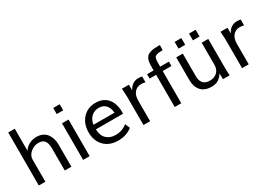

<svg xmlns="http://www.w3.org/2000/svg" viewBox="1 -1496 3168 2277"><g transform="rotate(-30 1584.5 -357.5)"><path d="M81.1 0V-725.6H170.9V-422.4Q193.4 -463.4 240.7 -488.5Q288.1 -513.7 341.3 -513.7Q388.2 -513.7 424.3 -497.1Q460.4 -480.5 482.4 -451.4Q504.4 -422.4 515.6 -384.5Q526.9 -346.7 526.9 -302.2V0H436.5V-299.8Q436.5 -373.5 411.1 -407Q385.7 -440.4 329.1 -440.4Q267.6 -440.4 219.2 -398.9Q170.9 -357.4 170.9 -303.7V0Z M688.5 -627.4V-710.9H777.3V-627.4ZM688 0V-501H777.3V0Z M1002.4 -299.3H1290Q1285.2 -368.2 1250 -405.3Q1214.8 -442.4 1156.2 -442.4Q1094.7 -442.4 1053.5 -404.3Q1012.2 -366.2 1002.4 -299.3ZM1167.5 10.7Q1047.9 10.7 977.5 -60.3Q907.2 -131.3 907.2 -249Q907.2 -364.7 974.9 -439.2Q1042.5 -513.7 1153.8 -513.7Q1224.1 -513.7 1274.2 -481Q1324.2 -448.2 1348.4 -392.1Q1372.6 -335.9 1372.6 -261.7Q1372.6 -252.4 1371.1 -237.8H1000Q1001.5 -153.8 1048.3 -108.2Q1095.2 -62.5 1172.4 -62.5Q1262.2 -62.5 1331.5 -118.2L1358.4 -51.8Q1277.8 10.7 1167.5 10.7Z M1514.6 0V-377.9Q1514.6 -394.5 1512.9 -425.3Q1511.2 -456.1 1509.8 -478.5L1508.3 -501H1603.5L1604.5 -422.9Q1649.9 -512.7 1738.3 -512.7Q1766.1 -512.7 1789.1 -506.8L1788.6 -427.2Q1759.8 -435.1 1733.4 -435.1Q1675.8 -435.1 1640.6 -394.8Q1605.5 -354.5 1605.5 -278.8V0Z M1942.4 0V-440.9H1853V-501H1942.4V-542Q1942.4 -567.9 1943.6 -586.7Q1944.8 -605.5 1948.2 -624.3Q1951.7 -643.1 1958 -656Q1964.4 -668.9 1974.4 -681.2Q1984.4 -693.4 1998.5 -700.9Q2012.7 -708.5 2032.2 -714.4Q2051.8 -720.2 2076.9 -722.7Q2102.1 -725.1 2134.3 -725.1H2157.2L2155.3 -655.3Q2125.5 -655.3 2106 -653.6Q2086.4 -651.9 2072.3 -646.5Q2058.1 -641.1 2050.5 -634.5Q2043 -627.9 2038.6 -614.5Q2034.2 -601.1 2033.2 -587.2Q2032.2 -573.2 2032.2 -549.3V-501H2151.9V-440.9H2032.2V0Z M2445.3 11.2Q2349.1 11.2 2300.8 -43.7Q2252.4 -98.6 2252.4 -191.4V-501H2341.8V-191.4Q2341.8 -127 2372.3 -94.5Q2402.8 -62 2460.4 -62Q2526.4 -62 2563.5 -99.6Q2600.6 -137.2 2600.6 -196.8V-501H2690.4V-124Q2690.4 -57.1 2694.8 0H2603.5L2601.1 -80.6Q2580.1 -42 2541.5 -15.4Q2502.9 11.2 2445.3 11.2ZM2524.4 -577.1V-669.4H2615.2V-577.1ZM2327.6 -577.1V-669.4H2418.9V-577.1Z M2864.7 0V-377.9Q2864.7 -394.5 2863 -425.3Q2861.3 -456.1 2859.9 -478.5L2858.4 -501H2953.6L2954.6 -422.9Q3000 -512.7 3088.4 -512.7Q3116.2 -512.7 3139.2 -506.8L3138.7 -427.2Q3109.9 -435.1 3083.5 -435.1Q3025.9 -435.1 2990.7 -394.8Q2955.6 -354.5 2955.6 -278.8V0Z"/></g></svg>

Font: Muli
Style: Regular
Weight: 400
Designer: Vernon Adams
Foundry: newtypography
Version: Version 2; ttfautohint (v1.00rc1.6-4cba) -l 8 -r 50 -G 200 -